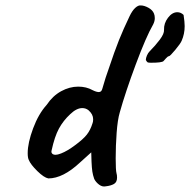

<svg xmlns="http://www.w3.org/2000/svg" viewBox="-20 -667 700 707"><path d="M327 -8Q322 -22 320 -35.5Q318 -49 317 -72L316 -106L275 -69Q212 -10 158 -10Q142 -13 117.5 -37Q93 -61 86 -78Q82 -86 82 -103Q82 -141 102 -194.5Q122 -248 152 -281Q174 -314 205 -331Q236 -348 268 -348Q298 -348 321 -335Q335 -328 344 -328Q354 -328 357 -341Q358 -346 369 -381L380 -413Q402 -479 418 -519Q434 -559 457 -607Q467 -628 478 -638Q489 -648 498 -647Q511 -647 526.5 -638.5Q542 -630 547 -617Q550 -610 550 -600Q550 -589 544 -577Q518 -532 480 -430Q442 -328 421 -253Q413 -226 409.5 -178Q406 -130 406 -84Q406 -40 409 -29Q411 -23 411 -13Q411 4 399.5 10.5Q388 17 370 19Q357 22 345 13Q333 4 327 -8ZM256 -132Q286 -154 299.5 -171Q313 -188 321 -214Q323 -219 323 -228Q323 -246 306 -261Q296 -269 283 -269Q262 -269 239 -247Q213 -223 197 -193.5Q181 -164 170 -113Q168 -106 172 -101.5Q176 -97 185 -97Q192 -97 205 -102Q228 -111 256 -132ZM517 -446Q517 -453 521 -462.5Q525 -472 531 -478Q552 -499 568.5 -521Q585 -543 584 -557Q583 -581 598.5 -601.5Q614 -622 633 -622Q646 -622 656 -612Q660 -586 660 -571Q660 -542 649 -517Q645 -507 625.5 -483.5Q606 -460 602 -460Q598 -460 591 -452Q584 -444 582 -442Q576 -436 536 -436Q526 -436 523.5 -437.5Q521 -439 517 -446Z"/></svg>

Font: Caveat
Style: Bold
Weight: 700
Designer: Pablo Impallari
Foundry: Pablo Impallari
Version: Version 1.500; ttfautohint (v1.6)